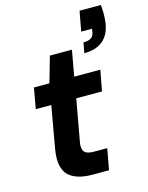

<svg xmlns="http://www.w3.org/2000/svg" viewBox="-120 -882 740 958"><g transform="rotate(-15 249.5 -403.5)"><path d="M354 -596 364 -649Q415 -649 420 -686L423 -704H367L386 -807H496Q499 -779 498.5 -757Q498 -735 495 -711Q475 -596 354 -596ZM234 0Q166 0 125.5 -28Q85 -56 85 -125Q85 -147 90 -174L128 -389H48L67 -496H147L185 -629H299L275 -496H410L390 -389H257L218 -173Q216 -163 216 -153Q216 -129 229.5 -119Q243 -109 274 -109H342L322 0Z"/></g></svg>

Font: DeepMind Sans
Style: Bold Italic
Weight: 700
Italic angle: -10°
Designer: Jonny Pinhorn / Modifications: Colophon Foundry
Foundry: Colophon Foundry
Version: Version 1.002; ttfautohint (v1.8.2)